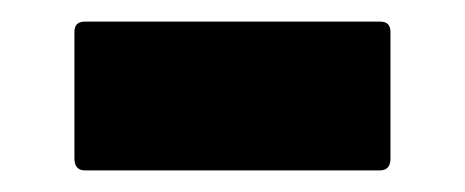

<svg xmlns="http://www.w3.org/2000/svg" viewBox="-20 -322 431 178"><path d="M332 -164C338 -164 342 -167 342 -175V-292C342 -299 339 -302 332 -302H59C52 -302 49 -299 49 -292V-175C49 -167 53 -164 59 -164Z"/></svg>

Font: Fascinate Inline
Style: Regular
Weight: 900
Designer: Astigmatic (AOETI)
Foundry: Astigmatic (AOETI)
Version: Version 1.000